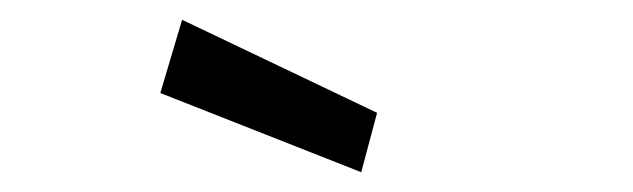

<svg xmlns="http://www.w3.org/2000/svg" viewBox="-20 -728 640 194"><path d="M345 -554 361 -614 164 -708 142 -634Z"/></svg>

Font: LilGrotesk
Style: Regular
Weight: 400
Designer: Bastien Sozeau
Foundry: NBR — Bastien Sozeau
Version: Version 2.001